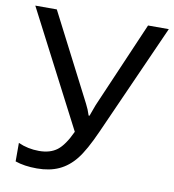

<svg xmlns="http://www.w3.org/2000/svg" viewBox="-81 -786 787 868"><g transform="rotate(10 312.0 -352.0)"><path d="M45.9 -4.9V-89.8Q90.3 -69.8 141.4 -69.8Q192.4 -69.8 224.4 -94.2Q256.3 -118.7 286.1 -183.1L11.2 -713.9H109.9L314 -316.9Q326.2 -293.9 335 -266.1H338.9L357.9 -317.9L528.8 -713.9H624L396 -203.1Q355.5 -112.3 322.3 -70.8Q289.1 -29.3 246.3 -9.8Q203.6 9.8 145.8 9.8Q87.9 9.8 45.9 -4.9Z"/></g></svg>

Font: NotoSans
Style: Regular
Weight: 400
Designer: Monotype Design team
Foundry: Monotype Imaging Inc.
Version: Version 1.04